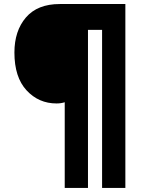

<svg xmlns="http://www.w3.org/2000/svg" viewBox="-20 -846 718 943"><path d="M50.8 -587.9Q50.8 -694.3 107.4 -760.3Q164.1 -826.2 273.4 -826.2H595.7V77.1H481.4V-699.2H412.1V77.1H297.9V-343.8Q279.3 -337.9 257.8 -337.9Q169.9 -337.9 110.4 -402.3Q50.8 -466.8 50.8 -587.9Z"/></svg>

Font: Gothic A1 ExtraBold
Style: Regular
Weight: 800
Designer: HanYang I&C Co.,Ltd.
Foundry: HanYang I&C Co.,Ltd.
Version: Version 2.50